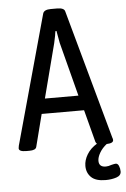

<svg xmlns="http://www.w3.org/2000/svg" viewBox="-59 -744 635 970"><g transform="rotate(-5 258.0 -259.5)"><path d="M516 146Q516 167 491.5 175Q467 183 437 183Q387 183 364 160.5Q341 138 341 103Q341 74 358.5 45Q376 16 409 -4Q404 -8 402 -14L359 -178H144L102 -14Q98 2 66 2H50Q13 2 13 -15Q13 -18 15 -28L196 -683Q202 -702 236 -702H268Q304 -702 308 -683L489 -28Q492 -21 492 -15Q492 1 458 2Q435 20 422 42.5Q409 65 409 83Q409 115 444 115Q457 115 473 109Q489 105 495 105Q505 105 510.5 118Q516 131 516 146ZM337 -254 266 -528Q263 -541 255 -589H250Q248 -582 246 -566L238 -528L167 -254Z"/></g></svg>

Font: Asap Condensed
Style: Regular
Weight: 400
Designer: Pablo Cosgaya
Foundry: Omnibus-Type
Version: Version 1.010; ttfautohint (v1.8)